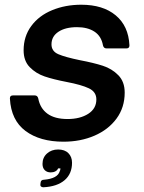

<svg xmlns="http://www.w3.org/2000/svg" viewBox="-20 -589 609 813"><path d="M22 -171V-173Q22 -185 35 -185H127Q139 -185 142 -172Q150 -130 181 -107.5Q212 -85 266 -85Q319 -85 353.5 -107Q388 -129 388 -168Q388 -200 356.5 -215Q325 -230 262 -242Q205 -253 168.5 -265.5Q132 -278 106 -304.5Q80 -331 80 -376Q80 -435 112.5 -479Q145 -523 201 -546Q257 -569 324 -569Q416 -569 470 -524Q524 -479 528 -398V-396Q528 -384 515 -384H431Q419 -384 416 -397Q409 -436 380 -455Q351 -474 306 -474Q257 -474 227.5 -454.5Q198 -435 198 -401Q198 -372 227 -359.5Q256 -347 319 -334Q377 -323 415.5 -310.5Q454 -298 481 -270.5Q508 -243 508 -197Q508 -134 473.5 -87Q439 -40 380 -14.5Q321 11 249 11Q149 11 88 -34.5Q27 -80 22 -171ZM151 191 152 184Q153 172 167 172Q224 167 233 136Q234 134 235 131Q236 128 236 124H226Q223 132 214.5 136.5Q206 141 195 141Q179 141 169.5 131.5Q160 122 160 105Q160 78 179 61Q198 44 226 44Q254 44 269.5 59.5Q285 75 285 100Q285 147 253.5 174Q222 201 164 204Q157 204 153.5 200.5Q150 197 151 191Z"/></svg>

Font: Open Sauce Two SemiBold Italic
Style: Regular
Weight: 600
Italic angle: -10°
Designer: Alfredo Marco Pradil
Foundry: Creative Sauce Fz LLC
Version: Version 1.477